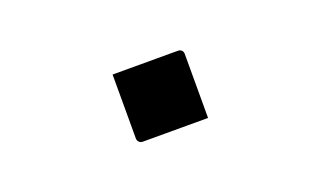

<svg xmlns="http://www.w3.org/2000/svg" viewBox="-34 -510 667 400"><g transform="rotate(-20 300.0 -309.5)"><path d="M378 -233Q356 -233 331 -233Q306 -233 280.5 -233Q255 -233 233 -233Q230 -233 227.5 -234.5Q225 -236 223.5 -238.5Q222 -241 222 -244V-386Q244 -386 269.5 -386Q295 -386 320 -386Q345 -386 367 -386Q371 -386 373 -384.5Q375 -383 376.5 -381Q378 -379 378 -375Z"/></g></svg>

Font: RecMonoLinear Nerd Font Mono
Style: Regular
Weight: 400
Monospace: yes
Version: Version 1.085; ttfautohint (v1.8.4.7-5d5b);Nerd Fonts 3.2.1